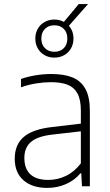

<svg xmlns="http://www.w3.org/2000/svg" viewBox="-20 -910 535 938"><path d="M419 -369V0H380.5L377 -63.5H373Q345 -29.5 302.5 -10.8Q260 8 211 8Q137 8 94.5 -29.5Q52 -67 52 -134.5Q52 -203.5 96.2 -241.2Q140.5 -279 235.5 -289.5L375 -306V-370Q375 -423.5 358.2 -453.8Q341.5 -484 309.8 -496.2Q278 -508.5 228 -508.5Q195 -508.5 157 -502.5Q119 -496.5 82.5 -483.5V-524Q113.5 -535.5 153.5 -542Q193.5 -548.5 230.5 -548.5Q293.5 -548.5 334.8 -531.5Q376 -514.5 397.5 -475.2Q419 -436 419 -369ZM375 -112V-268.5L236 -252.5Q164 -244.5 131.5 -216.8Q99 -189 99 -138.5Q99 -85.5 128.5 -58.2Q158 -31 216.5 -31Q261 -31 302.2 -50.8Q343.5 -70.5 375 -112ZM316.5 -784Q339 -758.5 339 -721.5Q339 -695 327 -673.8Q315 -652.5 293.5 -640.5Q272 -628.5 245.5 -628.5Q219 -628.5 197.8 -640.5Q176.5 -652.5 164.5 -673.8Q152.5 -695 152.5 -721.5Q152.5 -748 164.5 -769.2Q176.5 -790.5 197.8 -802.5Q219 -814.5 245.5 -814.5Q271.5 -814.5 292 -803L364.5 -890H410ZM309 -721.5Q309 -751.5 291.5 -769Q274 -786.5 245.5 -786.5Q217.5 -786.5 199.8 -769Q182 -751.5 182 -721.5Q182 -692 199.8 -674.5Q217.5 -657 245.5 -657Q274 -657 291.5 -674.5Q309 -692 309 -721.5Z"/></svg>

Font: Encode Sans ExtraLight
Style: Regular
Weight: 275
Designer: Multiple Designers
Foundry: Impallari Type
Version: Version 2.000